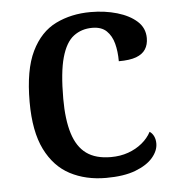

<svg xmlns="http://www.w3.org/2000/svg" viewBox="-45 -589 592 642"><g transform="rotate(-5 251.0 -268.5)"><path d="M286 10Q218 10 165.5 -17.5Q113 -45 83 -105.5Q53 -166 53 -265Q53 -373 83 -434.5Q113 -496 165 -521.5Q217 -547 282 -547Q330 -547 371 -535Q412 -523 437 -500.5Q462 -478 462 -444Q462 -422 452 -406.5Q442 -391 420.5 -383Q399 -375 362 -375Q362 -408 355 -434.5Q348 -461 331 -477.5Q314 -494 283 -494Q247 -494 220.5 -474Q194 -454 180 -404.5Q166 -355 166 -266Q166 -196 180.5 -149.5Q195 -103 226 -80.5Q257 -58 308 -58Q340 -58 366.5 -67.5Q393 -77 413 -93.5Q433 -110 444 -131Q453 -125 458 -114.5Q463 -104 463 -90Q463 -66 443.5 -43Q424 -20 385 -5Q346 10 286 10Z"/></g></svg>

Font: Noto Serif Armenian Medium
Style: Regular
Weight: 500
Version: Version 2.007